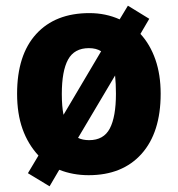

<svg xmlns="http://www.w3.org/2000/svg" viewBox="-20 -698 625 674"><path d="M544 -369Q544 -233 477 -158Q410 -83 291 -83Q236 -83 188 -102L154 -44L78 -90L115 -152Q78 -192 59 -245.5Q40 -299 40 -369Q40 -505 107 -578.5Q174 -652 294 -652Q351 -652 400 -630L429 -678L504 -632L473 -579Q507 -542 525.5 -489Q544 -436 544 -369ZM197 -368Q197 -324 203 -295L335 -518Q318 -529 292 -529Q241 -529 219 -489Q197 -449 197 -368ZM387 -369Q387 -404 384 -433L254 -214Q270 -206 293 -206Q344 -206 365.5 -247Q387 -288 387 -369Z"/></svg>

Font: Noto Sans Telugu UI SemiCondensed ExtraBold
Style: Regular
Weight: 800
Width: 4
Designer: Jelle Bosma - Monotype Design Team
Foundry: Monotype Imaging Inc.
Version: Version 2.005; ttfautohint (v1.8.4.7-5d5b)